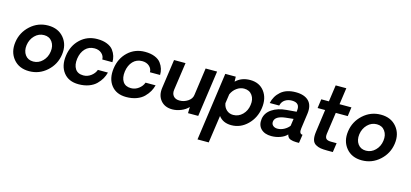

<svg xmlns="http://www.w3.org/2000/svg" viewBox="-78 -1350 4736 2214"><g transform="rotate(15 2290.5 -243.0)"><path d="M462.5 -74.5Q372 7 251 7Q130 7 63 -74.5Q-4 -156 13 -276Q30 -396 120 -477.5Q210 -559 331 -559Q452 -559 519.5 -477.5Q587 -396 570 -276Q553 -156 462.5 -74.5ZM269 -113Q332 -113 379 -160Q426 -207 435 -276Q445 -345 411 -392.5Q377 -440 314 -440Q250 -440 203.5 -393Q157 -346 147 -276Q138 -206 171.5 -159.5Q205 -113 269 -113Z M841 5Q722 5 661 -73.5Q600 -152 617 -276Q634 -400 717 -477.5Q800 -555 919 -555Q987 -555 1036 -535Q1085 -515 1109.5 -482Q1134 -449 1144.5 -414Q1155 -379 1154 -342H1033Q1033 -384 1000 -413.5Q967 -443 915 -443Q848 -443 805 -397.5Q762 -352 751 -276Q741 -200 771 -154Q801 -108 868 -108Q918 -108 959 -139Q1000 -170 1015 -213H1135Q1125 -174 1105 -138.5Q1085 -103 1051 -69Q1017 -35 963 -15Q909 5 841 5Z M1410 5Q1291 5 1230 -73.5Q1169 -152 1186 -276Q1203 -400 1286 -477.5Q1369 -555 1488 -555Q1556 -555 1605 -535Q1654 -515 1678.5 -482Q1703 -449 1713.5 -414Q1724 -379 1723 -342H1602Q1602 -384 1569 -413.5Q1536 -443 1484 -443Q1417 -443 1374 -397.5Q1331 -352 1320 -276Q1310 -200 1340 -154Q1370 -108 1437 -108Q1487 -108 1528 -139Q1569 -170 1584 -213H1704Q1694 -174 1674 -138.5Q1654 -103 1620 -69Q1586 -35 1532 -15Q1478 5 1410 5Z M2348 -550 2270 0H2148L2150 -74Q2115 -37 2063 -16Q2011 5 1960 5Q1870 5 1821 -54Q1772 -113 1785 -205L1834 -550H1971L1924 -221Q1917 -173 1941.5 -144Q1966 -115 2015 -115Q2068 -115 2113.5 -145Q2159 -175 2165 -221L2211 -550Z M2743 -555Q2854 -555 2913.5 -476Q2973 -397 2956 -277Q2939 -157 2856.5 -76Q2774 5 2664 5Q2565 5 2513 -64L2466 264H2332L2446 -549H2571L2573 -490Q2639 -555 2743 -555ZM2655 -115Q2719 -115 2765.5 -161.5Q2812 -208 2821 -277Q2832 -347 2798.5 -394Q2765 -441 2701 -441Q2654 -441 2613 -411Q2572 -381 2551 -333L2535 -222Q2543 -174 2575.5 -144.5Q2608 -115 2655 -115Z M3143 7Q3063 7 3019 -36.5Q2975 -80 2985 -156Q2996 -230 3064.5 -276Q3133 -322 3236 -330L3354 -340L3355 -352Q3369 -450 3269 -450Q3222 -450 3187 -427Q3152 -404 3141 -357H3028Q3046 -442 3111 -498.5Q3176 -555 3288 -555Q3391 -555 3442.5 -503.5Q3494 -452 3480 -350Q3474 -311 3465.5 -246Q3457 -181 3455 -170Q3445 -101 3488 -101L3473 0H3437Q3415 -1 3401.5 -3Q3388 -5 3371 -10.5Q3354 -16 3343.5 -29Q3333 -42 3328 -62Q3301 -31 3250 -12Q3199 7 3143 7ZM3189 -94Q3230 -94 3268.5 -115Q3307 -136 3329 -166L3341 -251L3248 -241Q3128 -227 3119 -162Q3115 -131 3135.5 -112.5Q3156 -94 3189 -94Z M3811 1Q3762 1 3730.5 -4Q3699 -9 3670 -26Q3641 -43 3631 -79.5Q3621 -116 3629 -174L3666 -444H3576L3591 -552H3682L3710 -750H3837L3809 -552H3951L3936 -444H3793L3756 -184Q3751 -143 3767.5 -126Q3784 -109 3826 -109H3893L3877 1Z M4434.5 -74.5Q4344 7 4223 7Q4102 7 4035 -74.5Q3968 -156 3985 -276Q4002 -396 4092 -477.5Q4182 -559 4303 -559Q4424 -559 4491.5 -477.5Q4559 -396 4542 -276Q4525 -156 4434.5 -74.5ZM4241 -113Q4304 -113 4351 -160Q4398 -207 4407 -276Q4417 -345 4383 -392.5Q4349 -440 4286 -440Q4222 -440 4175.5 -393Q4129 -346 4119 -276Q4110 -206 4143.5 -159.5Q4177 -113 4241 -113Z"/></g></svg>

Font: Oakes Grotesk
Style: Bold Italic
Weight: 600
Italic angle: -8°
Designer: Samuel Oakes
Foundry: Samuel Oakes
Version: Version 1.000;PS 001.000;hotconv 1.0.88;makeotf.lib2.5.64775